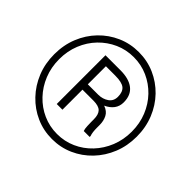

<svg xmlns="http://www.w3.org/2000/svg" viewBox="-169 -926 1141 1141"><g transform="rotate(45 401.0 -355.5)"><path d="M50.3 -356Q50.3 -433.6 77.1 -500Q104 -566.4 151.9 -616Q199.7 -665.5 262.5 -693.1Q325.2 -720.7 397 -720.7Q468.8 -720.7 531.5 -693.1Q594.2 -665.5 642.1 -616Q689.9 -566.4 716.8 -500Q743.7 -433.6 743.7 -356Q743.7 -278.3 716.8 -211.9Q689.9 -145.5 642.1 -95.5Q594.2 -45.4 531.5 -17.6Q468.8 10.3 397 10.3Q325.2 10.3 262.5 -17.6Q199.7 -45.4 151.9 -95.5Q104 -145.5 77.1 -211.9Q50.3 -278.3 50.3 -356ZM91.8 -356Q91.8 -288.1 115.5 -229.2Q139.2 -170.4 181.4 -126Q223.6 -81.5 278.8 -56.9Q334 -32.2 397 -32.2Q460 -32.2 515.1 -56.9Q570.3 -81.5 612.3 -126Q654.3 -170.4 678 -229.2Q701.7 -288.1 701.7 -356Q701.7 -424.3 678 -482.9Q654.3 -541.5 612.3 -585.2Q570.3 -628.9 515.1 -653.6Q460 -678.2 397 -678.2Q334 -678.2 278.8 -653.6Q223.6 -628.9 181.4 -585.2Q139.2 -541.5 115.5 -482.9Q91.8 -424.3 91.8 -356ZM409.7 -325.7H317.9V-157.2H270V-566.9H396Q467.3 -566.9 506.1 -536.6Q544.9 -506.3 544.9 -445.8Q544.9 -412.6 527.1 -388.7Q509.3 -364.7 476.1 -349.6Q511.2 -337.4 524.9 -310.5Q538.6 -283.7 538.6 -249V-227.1Q538.6 -209 540.5 -192.6Q542.5 -176.3 546.9 -165V-157.2H497.1Q492.2 -169.9 491.2 -193.4Q490.2 -216.8 490.2 -227.5V-248.5Q490.2 -289.1 472.2 -307.4Q454.1 -325.7 409.7 -325.7ZM396 -522.5H317.9V-370.6H406.2Q442.9 -371.1 470 -389.9Q497.1 -408.7 497.1 -444.8Q497.1 -485.8 475.1 -504.2Q453.1 -522.5 396 -522.5Z"/></g></svg>

Font: Vazirmatn RD UI ExtraLight
Style: Regular
Weight: 200
Designer: Saber Rastikerdar
Foundry: Saber Rastikerdar
Version: Version 33.003